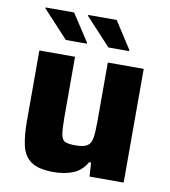

<svg xmlns="http://www.w3.org/2000/svg" viewBox="-80 -771 752 848"><g transform="rotate(10 295.5 -347.0)"><path d="M217 8Q149 8 116 -15Q83 -38 72.5 -82.5Q62 -127 62 -191V-510H222V-240Q222 -186 226.5 -161.5Q231 -137 246 -131Q261 -125 293 -125Q327 -125 343.5 -135Q360 -145 364.5 -171Q369 -197 369 -244V-510H530V0H377L373 -62H364Q342 -23 304 -7.5Q266 8 217 8ZM453 -576H360L247 -698V-702H375L453 -581ZM263 -576H169L56 -698V-702H184L263 -581Z"/></g></svg>

Font: Saira
Style: Bold
Weight: 700
Designer: Hector Gatti with collaboration of the Omnibus-Type team
Foundry: Omnibus-Type
Version: Version 1.100; ttfautohint (v1.8.3)